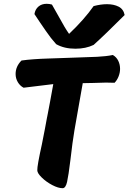

<svg xmlns="http://www.w3.org/2000/svg" viewBox="-20 -989 675 1009"><path d="M189 -873Q171 -901 161 -915Q165 -940 182 -954.5Q199 -969 225 -969Q240 -969 253 -965Q284 -911 292 -896Q321 -842 343 -811Q423 -887 472 -957Q510 -967 542 -967Q578 -967 603.5 -954Q629 -941 635 -910Q533 -808 472 -753Q431 -733 376 -733Q317 -733 275 -757Q247 -788 220.5 -827Q194 -866 189 -873ZM611 -627Q611 -607 603 -587Q595 -567 582 -554Q567 -555 537 -555Q518 -555 468 -553L415 -552Q420 -581 391 -417L371 -303Q361 -244 350 -148Q340 -66 332.5 -33Q325 0 309 0Q286 0 254.5 -16.5Q223 -33 199.5 -56Q176 -79 176 -94Q175 -117 200 -230Q219 -325 227 -371Q227 -369 243 -454Q257 -530 260 -547L104 -528Q85 -538 73.5 -557.5Q62 -577 62 -600Q62 -640 93 -671Q150 -679 235.5 -681.5Q321 -684 337 -685Q442 -688 490.5 -690.5Q539 -693 573 -700Q592 -689 601.5 -669.5Q611 -650 611 -627Z"/></svg>

Font: Mogra
Style: Regular
Weight: 400
Designer: Lipi Raval
Foundry: Lipi Raval
Version: Version 1.002;PS 1.002;hotconv 1.0.88;makeotf.lib2.5.647800;